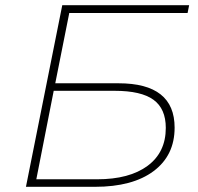

<svg xmlns="http://www.w3.org/2000/svg" viewBox="-20 -720 762 740"><path d="M220 -700H709L703 -670H247L193 -399H437Q653 -399 653 -228Q653 -121 572 -60.5Q491 0 346 0H80ZM354 -29Q479 -29 549 -81Q619 -133 619 -227Q619 -301 571.5 -335.5Q524 -370 422 -370H187L120 -29Z"/></svg>

Font: Montserrat Alternates ExLight
Style: Italic
Weight: 275
Italic angle: -11.3°
Designer: Julieta Ulanovsky
Foundry: Julieta Ulanovsky
Version: Version 7.200